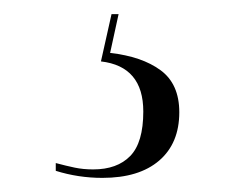

<svg xmlns="http://www.w3.org/2000/svg" viewBox="-20 -22 346 272"><path d="M125 230Q91 230 59 220V209Q74 213 86 215.5Q98 218 112 218Q146 218 164.5 199Q183 180 183 136Q183 72 123 65L138 -2H148L136 53Q181 58 207.5 77.5Q234 97 234 137Q234 181 205.5 205.5Q177 230 125 230Z"/></svg>

Font: Noto Serif Display SemiCondensed Light
Style: Regular
Weight: 300
Width: 4
Designer: Monotype Design Team
Foundry: Monotype Imaging Inc.
Version: Version 2.009